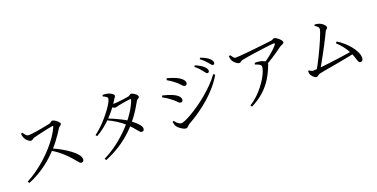

<svg xmlns="http://www.w3.org/2000/svg" viewBox="-21 -1642 4973 2531"><g transform="rotate(-20 2465.0 -376.5)"><path d="M86 -41Q156 -78 225.5 -127Q295 -176 359 -233Q423 -290 479 -352.5Q535 -415 579 -479Q623 -543 650 -604Q657 -620 638 -618Q612 -614 575 -606Q538 -598 499.5 -589.5Q461 -581 427.5 -573Q394 -565 373 -559Q358 -556 349 -549.5Q340 -543 333 -538Q326 -533 314 -533Q300 -533 283 -544.5Q266 -556 252.5 -572.5Q239 -589 233 -602Q229 -611 224.5 -626.5Q220 -642 219 -663L240 -672Q249 -660 258.5 -645.5Q268 -631 280.5 -621.5Q293 -612 309 -612Q325 -612 356 -615.5Q387 -619 424.5 -625Q462 -631 500 -638Q538 -645 569 -651Q600 -657 616 -661Q627 -664 634.5 -670Q642 -676 649 -681Q656 -686 663 -686Q674 -686 690 -678Q706 -670 721.5 -657.5Q737 -645 747.5 -632.5Q758 -620 758 -612Q758 -602 750 -595Q742 -588 732 -581Q722 -574 715 -564Q698 -536 671.5 -496.5Q645 -457 611.5 -413Q578 -369 539 -327Q505 -290 460.5 -248Q416 -206 361 -164.5Q306 -123 241 -85Q176 -47 101 -17ZM840 -33Q827 -33 815.5 -44Q804 -55 788.5 -75Q773 -95 746 -125Q711 -165 674.5 -199Q638 -233 597.5 -264Q557 -295 507 -323L527 -347Q590 -320 651.5 -285.5Q713 -251 763.5 -213.5Q814 -176 844 -139.5Q874 -103 874 -70Q874 -55 866 -44Q858 -33 840 -33Z M1142 23Q1248 -30 1343 -102.5Q1438 -175 1516 -257Q1594 -339 1650.5 -423.5Q1707 -508 1735 -585Q1742 -602 1724 -601Q1707 -600 1675 -595Q1643 -590 1611 -584.5Q1579 -579 1561 -575Q1545 -571 1530.5 -567Q1516 -563 1506 -563Q1494 -563 1477 -574Q1460 -585 1443 -599L1458 -623Q1474 -620 1485 -619Q1496 -618 1506 -618Q1524 -618 1554 -620.5Q1584 -623 1616 -627Q1648 -631 1674 -635Q1700 -639 1710 -641Q1731 -645 1740 -654.5Q1749 -664 1761 -664Q1770 -664 1784.5 -657Q1799 -650 1813 -639.5Q1827 -629 1836.5 -617Q1846 -605 1846 -595Q1846 -586 1837 -579Q1828 -572 1817 -564.5Q1806 -557 1800 -544Q1747 -446 1683 -359.5Q1619 -273 1540 -198Q1461 -123 1366 -62Q1271 -1 1156 46ZM1727 -143Q1715 -143 1704 -152.5Q1693 -162 1678 -181Q1663 -200 1639 -227.5Q1615 -255 1578 -290Q1528 -337 1469 -375Q1410 -413 1341 -445L1355 -465Q1400 -448 1445.5 -427.5Q1491 -407 1533.5 -385.5Q1576 -364 1610 -341Q1648 -315 1682.5 -286.5Q1717 -258 1738.5 -230Q1760 -202 1760 -179Q1761 -162 1752 -152.5Q1743 -143 1727 -143ZM1136 -312Q1182 -345 1228.5 -389.5Q1275 -434 1316.5 -483Q1358 -532 1390.5 -577Q1423 -622 1441.5 -657.5Q1460 -693 1460 -710Q1460 -724 1442.5 -735.5Q1425 -747 1399 -758L1404 -777Q1418 -777 1432.5 -777Q1447 -777 1464 -773Q1484 -769 1505 -759Q1526 -749 1540 -737.5Q1554 -726 1554 -716Q1554 -703 1545 -693.5Q1536 -684 1525 -664Q1493 -611 1452 -558Q1411 -505 1363 -456Q1315 -407 1262 -365Q1209 -323 1152 -291Z M2804 -574Q2792 -574 2782.5 -587.5Q2773 -601 2758 -619Q2742 -640 2720.5 -663.5Q2699 -687 2667 -711L2680 -729Q2718 -713 2747.5 -695.5Q2777 -678 2795 -661Q2813 -643 2821 -628.5Q2829 -614 2829 -600Q2829 -588 2822 -581Q2815 -574 2804 -574ZM2288 14Q2273 14 2249.5 2Q2226 -10 2204.5 -27Q2183 -44 2172 -60Q2163 -73 2157 -94.5Q2151 -116 2150 -127L2166 -136Q2179 -120 2194 -105Q2209 -90 2225 -80.5Q2241 -71 2257 -71Q2274 -71 2313 -88Q2352 -105 2405.5 -136Q2459 -167 2520.5 -209.5Q2582 -252 2645 -304.5Q2708 -357 2765.5 -415Q2823 -473 2868 -536L2891 -521Q2848 -446 2788.5 -376Q2729 -306 2657.5 -243Q2586 -180 2506.5 -125Q2427 -70 2344 -24Q2335 -18 2327 -9Q2319 0 2310 7Q2301 14 2288 14ZM2343 -330Q2327 -330 2314.5 -341Q2302 -352 2286 -369Q2270 -386 2244 -405Q2216 -428 2188.5 -446Q2161 -464 2130 -480L2140 -502Q2178 -493 2209 -483.5Q2240 -474 2273 -460Q2304 -447 2326 -431.5Q2348 -416 2360 -398.5Q2372 -381 2372 -361Q2372 -353 2368.5 -346Q2365 -339 2358.5 -334.5Q2352 -330 2343 -330ZM2469 -518Q2455 -518 2442 -529.5Q2429 -541 2412.5 -560Q2396 -579 2369 -600Q2343 -622 2314 -641.5Q2285 -661 2264 -672L2275 -695Q2303 -688 2336 -677Q2369 -666 2401 -652Q2435 -635 2456.5 -618Q2478 -601 2488.5 -584.5Q2499 -568 2499 -550Q2499 -537 2491 -527.5Q2483 -518 2469 -518ZM2908 -651Q2896 -651 2886 -665Q2876 -679 2859 -698Q2843 -717 2822.5 -737Q2802 -757 2769 -782L2781 -799Q2820 -785 2848.5 -769.5Q2877 -754 2896 -738Q2932 -707 2932 -677Q2932 -665 2925.5 -658Q2919 -651 2908 -651Z M3544 -437Q3587 -465 3631 -499Q3675 -533 3710.5 -566Q3746 -599 3762 -621Q3772 -635 3769 -639.5Q3766 -644 3750 -644Q3736 -644 3697 -639.5Q3658 -635 3605.5 -628Q3553 -621 3496.5 -613Q3440 -605 3389.5 -597Q3339 -589 3306 -582Q3287 -579 3277.5 -572.5Q3268 -566 3261 -561Q3254 -556 3242 -556Q3229 -556 3212 -567.5Q3195 -579 3179 -595Q3163 -611 3156 -627Q3150 -640 3147.5 -655.5Q3145 -671 3143 -688L3164 -694Q3180 -672 3192.5 -655.5Q3205 -639 3227 -639Q3243 -639 3282.5 -642Q3322 -645 3374.5 -650Q3427 -655 3484 -661Q3541 -667 3593.5 -673Q3646 -679 3684.5 -683.5Q3723 -688 3737 -690Q3752 -692 3762 -699.5Q3772 -707 3784 -707Q3794 -707 3810.5 -697.5Q3827 -688 3843.5 -673.5Q3860 -659 3871 -644Q3882 -629 3882 -618Q3882 -607 3871 -600Q3860 -593 3845.5 -587.5Q3831 -582 3820 -574Q3796 -556 3755 -527Q3714 -498 3664.5 -466.5Q3615 -435 3564 -408ZM3188 20Q3247 -17 3297 -64.5Q3347 -112 3386.5 -163Q3426 -214 3453.5 -262Q3481 -310 3495 -348.5Q3509 -387 3509 -407Q3509 -430 3485 -443.5Q3461 -457 3428 -467L3433 -489Q3455 -489 3469.5 -488.5Q3484 -488 3497 -485Q3527 -481 3550.5 -471Q3574 -461 3585 -449Q3594 -441 3596.5 -433.5Q3599 -426 3594 -411Q3557 -309 3506 -227Q3455 -145 3382.5 -79Q3310 -13 3204 41Z M4158 -102Q4175 -129 4198.5 -173Q4222 -217 4248.5 -270.5Q4275 -324 4301 -380Q4327 -436 4347.5 -485Q4368 -534 4380.5 -569.5Q4393 -605 4393 -618Q4393 -635 4379.5 -649Q4366 -663 4341 -676L4348 -694Q4363 -693 4378.5 -690.5Q4394 -688 4405 -684Q4426 -678 4445.5 -664Q4465 -650 4477.5 -634Q4490 -618 4490 -605Q4490 -597 4484 -590.5Q4478 -584 4469.5 -577.5Q4461 -571 4456 -560Q4441 -528 4418 -482Q4395 -436 4367.5 -384Q4340 -332 4311.5 -279.5Q4283 -227 4257 -181Q4231 -135 4211 -102ZM4137 -34Q4127 -34 4115.5 -41Q4104 -48 4092.5 -59.5Q4081 -71 4072.5 -83.5Q4064 -96 4061 -107Q4059 -117 4058 -126Q4057 -135 4058 -145L4071 -152Q4086 -140 4099 -134Q4112 -128 4125 -128Q4139 -128 4177 -131Q4215 -134 4267.5 -139.5Q4320 -145 4380 -152.5Q4440 -160 4499.5 -168.5Q4559 -177 4610 -184.5Q4661 -192 4695 -199L4704 -159Q4661 -149 4605.5 -138.5Q4550 -128 4490.5 -117Q4431 -106 4374 -96Q4317 -86 4270 -78Q4223 -70 4195 -63Q4184 -61 4174 -54Q4164 -47 4155 -40.5Q4146 -34 4137 -34ZM4749 -21Q4737 -21 4729 -31Q4721 -41 4714.5 -60.5Q4708 -80 4698.5 -110Q4689 -140 4670 -179Q4644 -231 4607.5 -278.5Q4571 -326 4527 -366L4545 -384Q4588 -358 4631 -321Q4674 -284 4709.5 -240.5Q4745 -197 4766.5 -152.5Q4788 -108 4788 -68Q4788 -47 4777.5 -34Q4767 -21 4749 -21Z"/></g></svg>

Font: Noto Serif KR
Style: Regular
Weight: 400
Designer: Ryoko NISHIZUKA  (kana & ideographs); Frank Grießhammer (Latin, Greek & Cyrillic); Wenlong ZHANG  (bopomofo); Sandoll Co
Foundry: Adobe
Version: Version 2.003-H1;hotconv 1.1.1;makeotfexe 2.6.0